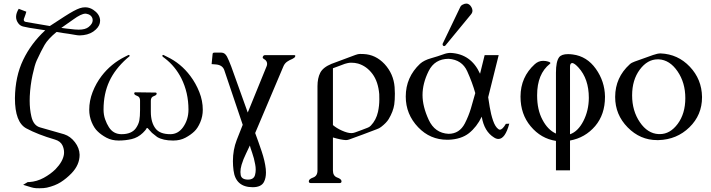

<svg xmlns="http://www.w3.org/2000/svg" viewBox="-20 -762 3930 1061"><path d="M292.5 -585.4Q244.6 -545.9 226.1 -513.4Q207.5 -481 182.6 -427.2Q171.9 -403.8 159.7 -347.2Q147.5 -290.5 144.5 -230Q144 -217.3 144 -205.6Q144 -158.7 153.3 -118.7Q164.6 -68.4 201.2 -58.1L334.5 -20Q369.1 -8.8 394 23.7Q418.9 56.2 419.9 92.8V93.8Q419.9 148.9 375.5 195.3Q347.2 224.6 315.7 244.6Q284.2 264.6 238.8 274.9Q222.2 278.3 198.2 278.3Q189 278.3 178.2 277.8Q165.5 276.9 152.3 272.9L107.9 259.3L133.3 244.1H141.6Q184.1 241.2 221.7 220.7Q259.3 200.2 286.6 173.3Q328.1 130.4 333.5 89.8Q334 85 334 79.6Q334 60.5 325.2 41.5Q314 18.1 283.7 9.3Q188.5 -18.6 125.5 -52.5Q62.5 -86.4 62.5 -219.2Q64 -339.4 107.9 -430.9Q151.9 -522.5 230 -594.7L142.1 -608.4Q124 -611.3 107.7 -615.5Q91.3 -619.6 81.5 -632.8Q68.8 -649.4 68.8 -668.9Q68.8 -689.5 83.5 -713.4L125.5 -697.3Q122.1 -683.6 114.3 -663.6Q111.3 -657.2 111.3 -652.8Q111.3 -642.6 124 -640.6L255.4 -618.2Q280.3 -634.8 336.7 -671.1Q393.1 -707.5 421.4 -716.8Q436.5 -721.7 450.7 -721.7Q474.1 -721.7 495.1 -708Q528.3 -686 532.7 -655.3Q533.2 -651.4 533.2 -647.5Q533.2 -621.1 509.8 -599.1Q482.9 -573.2 440.9 -567.9Q430.7 -566.4 420.9 -566.4Q408.7 -566.4 397.5 -568.8Q377 -572.3 359.4 -575.2Q347.2 -576.7 327.9 -579.6Q308.6 -582.5 292.5 -585.4ZM318.8 -607.9Q339.8 -604.5 393.1 -599.1Q404.8 -598.1 415 -598.1Q451.7 -598.1 469.7 -612.8Q492.2 -630.9 492.2 -649.9Q492.2 -654.3 491.2 -658.7Q484.4 -682.1 455.1 -686.5H451.7Q429.2 -686.5 384.8 -654.3Q335.9 -619.1 318.8 -607.9Z M635.7 14.6Q597.7 14.6 568.1 -1.2Q538.6 -17.1 519.5 -36.1Q500.5 -53.7 486.8 -86.4Q473.1 -119.1 473.1 -155.3Q473.1 -205.1 491.7 -253.2Q510.3 -301.3 541.5 -342.3Q593.8 -410.2 669.9 -448.2Q669.9 -448.2 689.5 -458Q690.9 -458.5 692.4 -458.5Q696.3 -458.5 696.3 -451.7Q695.3 -451.7 680.7 -438.5Q615.2 -379.9 584.5 -313.5Q552.2 -244.6 552.2 -156.2Q552.2 -127.4 561 -102.5Q569.8 -77.6 581.5 -59.6Q606 -20.5 651.9 -20.5Q707.5 -20.5 731.4 -54.2Q746.1 -75.7 750 -96.9Q753.9 -118.2 753.9 -153.3V-207Q753.9 -226.6 737.8 -232.2Q721.7 -237.8 721.7 -245.6Q721.7 -252 728.5 -252L838.9 -250.5Q845.7 -250.5 845.7 -244.1Q845.7 -236.3 829.6 -230.7Q813.5 -225.1 813.5 -205.6V-145Q813.5 -84.5 840.3 -50.8Q864.3 -20.5 921.4 -20.5Q963.9 -20.5 991.7 -59.1Q1021.5 -101.1 1021.5 -156.2Q1021.5 -250.5 981.9 -329.6Q948.2 -395.5 892.6 -438.5Q877 -449.7 877 -451.7Q877 -458.5 880.9 -458.5Q882.3 -458.5 883.8 -458Q893.6 -452.6 903.3 -448.2Q979.5 -412.1 1031.7 -342.3Q1062.5 -301.3 1081.5 -253.2Q1100.6 -205.1 1100.6 -155.3Q1100.6 -119.1 1086.7 -86.4Q1072.8 -53.7 1054.2 -36.1Q1034.7 -17.1 1005.1 -1.2Q975.6 14.6 938 14.6H936Q881.3 14.6 848.6 -4.9Q844.2 -7.8 819.8 -27.8Q816.9 -30.3 806.4 -42.5Q795.9 -54.7 794.4 -54.7H791Q789.6 -49.8 781.5 -40.5Q773.4 -31.2 769.5 -27.8Q742.2 -1.5 707.5 6.6Q672.9 14.6 635.7 14.6Z M1376.5 272.5Q1282.2 272.5 1270.5 179.7Q1267.1 153.3 1267.1 128.4Q1267.1 65.9 1288.1 11.7Q1304.7 -31.2 1321.3 -72.3L1219.2 -375Q1209.5 -402.3 1174.3 -405.8L1149.4 -407.7L1154.8 -462.9Q1154.8 -471.2 1165 -471.2H1203.6Q1222.7 -471.2 1234.4 -449.2Q1244.6 -429.2 1257.8 -394.5L1349.1 -140.1L1453.6 -396.5Q1456.1 -402.3 1456.1 -409.7Q1456.1 -414.1 1454.6 -418.5Q1449.7 -430.2 1439.5 -435.1Q1431.6 -439.5 1431.6 -444.8Q1431.6 -445.8 1432.6 -448.7Q1436 -457.5 1445.8 -457.5H1605.5Q1611.8 -457.5 1611.8 -453.1Q1611.8 -451.7 1610.8 -448.7Q1607.9 -442.4 1594.7 -436Q1581.1 -430.7 1569.3 -422.9Q1552.7 -412.6 1545.4 -393.6L1390.1 -26.9Q1408.2 21.5 1426 74.5Q1443.8 127.4 1448.7 171.4Q1449.7 181.6 1449.7 191.4Q1449.7 222.2 1438.5 243.7Q1423.3 272.5 1376.5 272.5ZM1348.6 230.5H1350.1Q1382.3 230.5 1389.2 205.1Q1393.1 190.9 1393.1 175.3Q1393.1 161.1 1390.1 146Q1384.3 112.8 1373.3 81.8Q1362.3 50.8 1360.8 42Q1355 55.7 1339.6 86.7Q1324.2 117.7 1314.9 148.9Q1308.6 170.4 1308.6 188.5Q1308.6 197.3 1310.1 205.1Q1314.5 229.5 1348.6 230.5Z M1819.8 180.2Q1819.8 210.4 1843.5 219Q1867.2 227.5 1867.2 239.7Q1867.2 249.5 1857.4 249.5H1696.8Q1686.5 249.5 1686.5 239.7Q1686.5 227.5 1710.4 219Q1734.4 210.4 1734.4 180.2V-285.6Q1734.4 -329.6 1749.5 -359.6Q1764.6 -389.6 1812 -409.2L1819.8 -412.1L1944.3 -458.5Q1959 -463.9 1969.2 -463.9Q1981.4 -463.9 1988.8 -463.4Q2055.2 -460.9 2105 -408.2Q2154.8 -354 2160.6 -280.8Q2162.1 -262.2 2162.1 -244.6Q2162.1 -208.5 2158.7 -184.6Q2152.8 -145.5 2127.9 -104Q2115.2 -83 2085.9 -60.5Q2075.2 -52.2 2062 -47.9Q2023.9 -33.2 1985.8 -19Q1947.8 -4.9 1909.7 8.8Q1899.9 12.2 1891.6 12.2Q1863.3 10.7 1819.8 -2.4ZM1819.8 -384.8V-70.8Q1839.8 -53.7 1869.1 -40.5Q1900.4 -26.4 1921.4 -26.4Q1931.6 -26.4 1942.4 -30.3Q1959 -36.1 1975.8 -42.5Q1992.7 -48.8 2010.3 -55.7Q2021 -59.1 2029.3 -67.9Q2058.6 -98.6 2068.8 -143.6Q2076.2 -178.2 2076.2 -212.4Q2076.2 -232.4 2075.7 -242.2Q2069.8 -310.5 2038.6 -353Q2006.3 -396.5 1959 -410.6Q1940.9 -415.5 1921.9 -415.5Q1916 -415.5 1910.2 -415Q1900.4 -413.6 1885.3 -409.2Q1875.5 -405.3 1855.2 -397.9Q1835 -390.6 1819.8 -384.8Z M2441.4 -510.7Q2439.9 -509.3 2439 -508.8Q2431.2 -504.9 2427.2 -511.7Q2425.3 -515.1 2425.8 -519.5L2522 -720.2Q2526.4 -731 2535.6 -735.8Q2547.4 -742.2 2556.6 -742.2Q2573.7 -742.2 2585 -722.7Q2590.8 -712.4 2590.8 -703.1Q2590.8 -691.9 2582.5 -682.1ZM2606.4 -247.6Q2590.3 -305.2 2561.8 -368.4Q2533.2 -431.6 2459.5 -437Q2382.3 -437 2348.6 -369.1Q2314.9 -301.3 2314.9 -236.8Q2314.9 -173.8 2348.9 -100.1Q2382.8 -26.4 2458.5 -22.5Q2519 -22.5 2548.8 -80.1Q2569.3 -120.1 2582 -162.1Q2594.7 -204.1 2606.4 -247.6ZM2469.2 -469.7Q2583 -464.4 2632.8 -354.5Q2639.2 -380.4 2645.5 -406Q2651.9 -431.6 2658.2 -457.5H2735.8L2677.7 -224.6Q2679.7 -210.4 2686.3 -170.2Q2692.9 -129.9 2704.8 -95.2Q2716.8 -60.5 2734.4 -48.3Q2738.3 -45.4 2742.2 -45.4Q2756.8 -45.4 2775.4 -77.6L2794.4 -78.6Q2771.5 5.9 2734.4 5.9Q2722.7 5.9 2710.4 -2Q2655.8 -35.2 2642.1 -117.2Q2614.7 -60.5 2571.3 -25.9Q2528.3 7.8 2458 10.3H2451.2Q2356.9 10.3 2291 -58.6Q2222.2 -130.4 2222.2 -228.5Q2222.2 -335.4 2301.3 -409.7Q2323.2 -429.2 2362.1 -440.2Q2400.9 -451.2 2428.7 -461.4Q2450.2 -469.7 2469.2 -469.7Z M3129.9 -20Q3174.3 -35.6 3203.9 -93.3Q3233.4 -150.9 3233.9 -221.2Q3233.9 -326.2 3176.8 -388.7Q3156.2 -411.1 3144 -413.6H3142.1Q3129.9 -413.6 3129.9 -393.1ZM3129.9 14.6V179.2H3052.2V16.6Q2969.2 3.9 2912.6 -64Q2856.4 -130.9 2856.4 -227.5V-229Q2856.9 -336.4 2935.1 -407.2Q2955.6 -425.8 2981.4 -425.8Q2988.3 -425.8 2995.6 -424.8Q3021.5 -419.9 3021.5 -413.6Q3021.5 -411.6 3018.6 -409.2Q2948.2 -353.5 2948.2 -236.3V-233.9Q2948.2 -155.3 2977.5 -100.6Q3006.8 -44.4 3052.2 -23.9V-360.4Q3052.2 -422.4 3069.8 -445.8Q3083 -462.9 3119.1 -462.9Q3131.3 -462.9 3146 -460.9Q3223.6 -450.7 3272.7 -381.6Q3321.8 -312.5 3323.2 -229V-226.1Q3323.2 -129.4 3269 -65.4Q3213.4 -0.5 3129.9 14.6Z M3859.4 -224.1Q3859.4 -126.5 3789.8 -58.6Q3720.2 9.3 3619.1 12.2H3611.3Q3517.6 12.2 3448.5 -58.1Q3379.4 -128.4 3379.4 -225.6V-227.1Q3379.9 -334 3460 -406.7Q3469.2 -415.5 3487.5 -421.9Q3505.9 -428.2 3534.7 -438.7Q3563.5 -449.2 3588.6 -458Q3613.8 -466.8 3629.4 -466.8H3630.9Q3726.1 -462.9 3792 -393.3Q3857.9 -323.7 3859.4 -227.1ZM3614.7 -434.1Q3557.6 -434.1 3515.4 -377.2Q3473.1 -320.3 3473.1 -234.9Q3473.1 -149.4 3515.9 -86.7Q3558.6 -23.9 3619.6 -21H3626.5Q3683.1 -21 3725.1 -77.6Q3767.1 -134.3 3767.1 -219.7Q3767.1 -305.2 3724.1 -367.9Q3681.2 -430.7 3620.6 -434.1Z"/></svg>

Font: Caudex
Style: Regular
Weight: 400
Version: Version 1.04